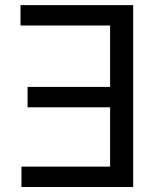

<svg xmlns="http://www.w3.org/2000/svg" viewBox="-20 -748 639 768"><path d="M512.7 -727.5V0H65.9V-81.5H420.4V-318.8H90.3V-400.4H420.4V-646H62V-727.5Z"/></svg>

Font: Inter 16pt
Style: Regular
Weight: 400
Version: Version 4.001;git-66647c0bb